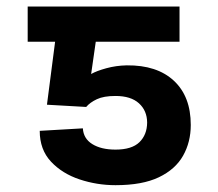

<svg xmlns="http://www.w3.org/2000/svg" viewBox="-20 -548 656 577"><path d="M239 -226.6 121.1 -233.3 145.6 -422.6H63.2V-528.4H519.5V-422.6H267.8L253.9 -325.6Q270.2 -334.9 299.4 -342.9Q328.5 -350.9 360.8 -351.6Q451.7 -352.6 502.5 -305.4Q553.3 -258.2 553.3 -172.6Q553.3 -121.1 530.2 -80.1Q507.1 -39.1 457.4 -15.3Q407.7 8.5 327.1 8.5Q271.3 8.5 219.1 -8.9Q166.9 -26.3 133.2 -62.3Q99.4 -98.4 99.4 -154.8L229 -162.3Q230.8 -131.4 257.5 -114.9Q284.1 -98.4 327.1 -98.4Q376.1 -98.4 399 -120.7Q421.9 -143.1 422.2 -179.7Q421.9 -215.6 397.5 -237.6Q373.2 -259.6 327.1 -259.6Q291.5 -259.6 271 -249.8Q250.4 -240.1 239 -226.6Z"/></svg>

Font: Inter UI Semi Bold
Style: Regular
Weight: 600
Designer: Rasmus Andersson
Foundry: rsms
Version: 3.2;8d6f07862